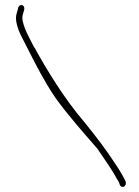

<svg xmlns="http://www.w3.org/2000/svg" viewBox="-20 -700 558 771"><path d="M47 -605C50 -592 55 -576 64 -558L94 -499C124 -440 158 -373 202 -308C253 -237 317 -165 371 -103C400 -59 428 -22 448 16C453 24 457 30 458 33C461 42 462 47 467 49C477 55 488 44 485 30C473 5 464 -11 443 -42C409 -95 365 -153 316 -213C239 -303 169 -417 118 -510H117C100 -545 81 -575 72 -612C69 -623 69 -633 72 -643L77 -660V-661C82 -682 57 -687 53 -668L48 -650C43 -636 43 -622 47 -605ZM448 16Z"/></svg>

Font: Stray Cat
Style: LtExt
Weight: 300
Version: Version 1.0